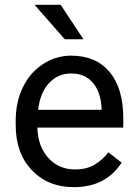

<svg xmlns="http://www.w3.org/2000/svg" viewBox="-20 -770 570 800"><path d="M287.6 9.8C376.1 9.8 442.5 -24.3 486.8 -92.3L431.6 -135.3C415 -113.8 395.7 -96.5 373.5 -83.5C351.4 -70.5 324.4 -64 292.5 -64C247.6 -64 210.5 -80 181.4 -112.1C152.3 -144.1 137 -186.2 135.7 -238.3H493.7V-275.9C493.7 -360.2 474.6 -425 436.5 -470.2C398.4 -515.5 345.1 -538.1 276.4 -538.1C234.4 -538.1 195.4 -526.4 159.4 -503.2C123.5 -479.9 95.5 -447.7 75.4 -406.5C55.4 -365.3 45.4 -318.5 45.4 -266.1V-249.5C45.4 -170.7 67.9 -107.8 112.8 -60.8C157.7 -13.8 216 9.8 287.6 9.8ZM276.4 -463.9C314.1 -463.9 344.1 -451.3 366.2 -426C388.3 -400.8 400.7 -365.2 403.3 -319.3V-312.5H138.7C144.5 -360.4 159.8 -397.5 184.6 -424.1C209.3 -450.6 239.9 -463.9 276.4 -463.9ZM327.6 -606.4 232.9 -750H124L250 -606.4Z"/></svg>

Font: Roboto1
Style: rg
Weight: 400
Designer: Google
Version: Version 2.137; 2017